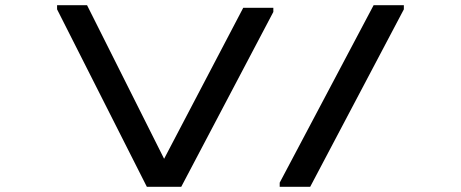

<svg xmlns="http://www.w3.org/2000/svg" viewBox="-20 -720 1776 740"><path d="M1175.5 0 1536.5 -684V-700H1420L1058 -16V0ZM200 -684 546 0H678.5L1033.5 -674V-690H917.5L612.5 -108L315.5 -700H200Z"/></svg>

Font: Melete
Style: Regular
Weight: 400
Width: 6
Designer: Sora Sagano
Foundry: DOT COLON
Version: Version 0.200;FEAKit 1.0